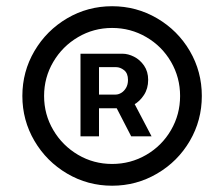

<svg xmlns="http://www.w3.org/2000/svg" viewBox="-20 -757 710 608"><path d="M234.9 -586.9H367.7Q385.7 -586.9 404.5 -577.4Q423.3 -567.9 436.3 -549.1Q449.2 -530.3 449.2 -503.9Q449.2 -476.6 435.8 -456.1Q422.4 -435.5 402.6 -424.8Q382.8 -414.1 363.8 -414.1H268.6V-457.5H346.2Q355 -457.5 364 -462.9Q373 -468.3 379.2 -478.8Q385.3 -489.3 385.3 -503.9Q385.3 -524.9 373 -534.7Q360.8 -544.4 347.2 -544.4H293.5V-325.2H234.9ZM460 -325.2H395.5L331.5 -449.2H395ZM50.8 -453.1Q50.8 -530.3 89.1 -595.5Q127.4 -660.6 192.6 -699Q257.8 -737.3 335 -737.3Q412.1 -737.3 477.5 -699Q543 -660.6 581.1 -595.5Q619.1 -530.3 619.1 -453.1Q619.1 -376 581.1 -310.8Q543 -245.6 477.5 -207.3Q412.1 -168.9 335 -168.9Q257.8 -168.9 192.6 -207.3Q127.4 -245.6 89.1 -310.8Q50.8 -376 50.8 -453.1ZM550.3 -453.1Q550.3 -511.7 521.5 -561.3Q492.7 -610.8 443.1 -639.6Q393.6 -668.5 335 -668.5Q276.4 -668.5 227.1 -639.4Q177.7 -610.4 148.7 -561Q119.6 -511.7 119.6 -453.1Q119.6 -394.5 148.7 -345.2Q177.7 -295.9 227.1 -266.8Q276.4 -237.8 335 -237.8Q393.6 -237.8 443.1 -266.6Q492.7 -295.4 521.5 -345Q550.3 -394.5 550.3 -453.1Z"/></svg>

Font: Inter RS Variable
Style: Regular
Weight: 400
Designer: Rasmus Andersson (customised by Maria Ramos and Noel Pretorius)
Foundry: rsms
Version: Version 3.001;Glyphs 3.2.3 (3260)